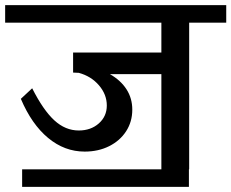

<svg xmlns="http://www.w3.org/2000/svg" viewBox="-42 -658 899 746"><path d="M837 -570H693V0H692V68H44V0H585V-370H385Q427 -346 449.5 -311Q472 -276 472 -232Q472 -185 448 -148Q424 -111 382 -90Q340 -69 287 -69Q209 -69 145 -122Q81 -175 39 -274L83 -315Q126 -230 169 -190.5Q212 -151 264 -151Q311 -151 342 -178.5Q373 -206 373 -248Q373 -291 342.5 -326.5Q312 -362 264 -375L242 -376V-454H585V-570H-22V-638H837Z"/></svg>

Font: Amiko SemiBold
Style: Regular
Weight: 600
Designer: Pablo Impallari, Rodrigo Fuenzalida, Andres Torresi
Foundry: Impallari Type
Version: Version 1.001; ttfautohint (v1.3)